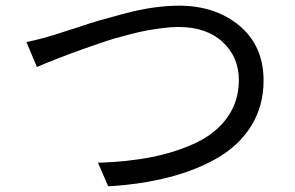

<svg xmlns="http://www.w3.org/2000/svg" viewBox="-20 -670 1040 676"><path d="M73 -522Q120 -531 183 -551L242 -570Q302 -590 331.5 -598.5Q361 -607 417.5 -622Q474 -637 521.5 -643.5Q569 -650 610 -650Q739 -650 823.5 -579Q908 -508 908 -386Q908 -299 866.5 -230Q825 -161 750 -116.5Q675 -72 577 -46.5Q479 -21 361 -14L325 -97Q428 -100 514 -117Q600 -134 670.5 -167.5Q741 -201 781 -257.5Q821 -314 821 -388Q821 -469 764 -522Q707 -575 608 -575Q584 -575 555.5 -571.5Q527 -568 501.5 -563.5Q476 -559 442.5 -550.5Q409 -542 385 -535Q361 -528 326.5 -516Q292 -504 273 -497.5Q254 -491 221 -478.5Q188 -466 177 -461.5Q166 -457 138 -446L110 -434Z"/></svg>

Font: Noto Sans SC
Style: Regular
Weight: 400
Designer: Ryoko NISHIZUKA  (kana, bopomofo & ideographs); Paul D. Hunt (Latin, Greek & Cyrillic); Sandoll Communications , Soo-you
Foundry: Adobe
Version: Version 2.002;hotconv 1.0.116;makeotfexe 2.5.65601